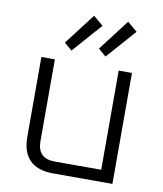

<svg xmlns="http://www.w3.org/2000/svg" viewBox="-84 -815 751 883"><g transform="rotate(10 292.0 -373.5)"><path d="M78 -146V-518H141V-136Q141 -55 222 -55H439V-518H501V0H225Q78 0 78 -146ZM173 -602 284 -747 330 -708 209 -571ZM332 -602 443 -747 489 -708 368 -571Z"/></g></svg>

Font: Oxanium Light
Style: Regular
Weight: 300
Designer: Severin Meyer
Version: Version 1.000